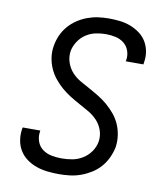

<svg xmlns="http://www.w3.org/2000/svg" viewBox="-84 -813 768 890"><g transform="rotate(10 300.0 -367.5)"><path d="M253 8Q226 8 199 5Q172 2 147.5 -6.5Q123 -15 102 -30Q81 -45 67.5 -66.5Q54 -88 49.5 -114Q45 -140 49 -168Q50 -170 50 -172Q50 -174 51 -176H134Q133 -175 133 -173.5Q133 -172 133 -171Q129 -147 137 -124.5Q145 -102 163.5 -88.5Q182 -75 205.5 -70.5Q229 -66 253 -66Q278 -66 303 -70.5Q328 -75 351 -89Q374 -103 389.5 -125.5Q405 -148 409 -173Q413 -201 404 -226.5Q395 -252 377 -271Q359 -290 336.5 -303Q314 -316 291 -328.5Q268 -341 245.5 -355Q223 -369 203.5 -386Q184 -403 167.5 -423.5Q151 -444 140.5 -468Q130 -492 126 -519Q122 -546 127 -574Q131 -599 141.5 -623Q152 -647 169.5 -667.5Q187 -688 209.5 -703Q232 -718 256.5 -727Q281 -736 306 -739.5Q331 -743 356 -743Q383 -743 409 -740Q435 -737 458.5 -728Q482 -719 502.5 -704Q523 -689 535.5 -668Q548 -647 552.5 -621.5Q557 -596 552 -569Q552 -567 551.5 -565Q551 -563 551 -561H468Q468 -562 468.5 -563.5Q469 -565 469 -566Q473 -589 465.5 -610.5Q458 -632 441 -645.5Q424 -659 402 -664Q380 -669 356 -669Q332 -669 308 -664Q284 -659 262.5 -645Q241 -631 226.5 -608.5Q212 -586 208 -563Q204 -535 213 -509Q222 -483 239.5 -464Q257 -445 280 -432Q303 -419 326 -406.5Q349 -394 371.5 -380Q394 -366 413.5 -349Q433 -332 449.5 -312Q466 -292 476.5 -268Q487 -244 491 -216.5Q495 -189 491 -161Q486 -136 474.5 -111Q463 -86 445 -65.5Q427 -45 403.5 -30.5Q380 -16 355 -7Q330 2 304 5Q278 8 253 8Z"/></g></svg>

Font: Iosevka SS04 Extended
Style: Italic
Weight: 400
Width: 7
Italic angle: -9°
Monospace: yes
Designer: Belleve Invis
Foundry: Belleve Invis
Version: Version 19.0.0; ttfautohint (v1.8.4)